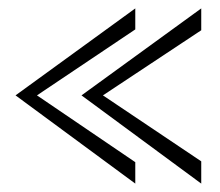

<svg xmlns="http://www.w3.org/2000/svg" viewBox="-20 -522 523 457"><path d="M17 -295 302 -85V-136L68 -295L302 -452V-502ZM174 -295 459 -85V-138L225 -295L459 -450V-502Z"/></svg>

Font: OSH Darker Grotesque
Style: Regular
Weight: 400
Designer: Gabriel Lam
Foundry: TypeRant
Version: Version 1.000;Glyphs 3.1.1 (3148)